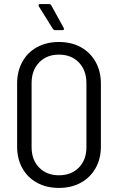

<svg xmlns="http://www.w3.org/2000/svg" viewBox="-20 -914 579 942"><path d="M64 -195V-504Q64 -564 89.5 -610.5Q115 -657 161.5 -682.5Q208 -708 269 -708Q330 -708 376.5 -682.5Q423 -657 449 -610.5Q475 -564 475 -504V-195Q475 -135 449 -89Q423 -43 376.5 -17.5Q330 8 269 8Q208 8 161.5 -17.5Q115 -43 89.5 -89Q64 -135 64 -195ZM404 -192V-506Q404 -569 367 -607.5Q330 -646 269 -646Q209 -646 172 -607.5Q135 -569 135 -506V-192Q135 -130 172 -92Q209 -54 269 -54Q330 -54 367 -92Q404 -130 404 -192ZM294 -772Q294 -766 285 -766H251Q244 -766 239 -773L171 -882Q169 -886 169 -888Q169 -894 177 -894H220Q229 -894 232 -887L292 -778Q294 -774 294 -772Z"/></svg>

Font: Barlow Semi Condensed
Style: Regular
Weight: 400
Width: 4
Designer: Jeremy Tribby
Foundry: Tribby Type
Version: Version 1.408;December 10, 2018;FontCreator 11.5.0.2430 64-b